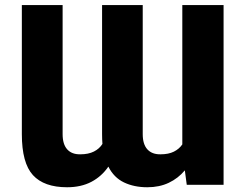

<svg xmlns="http://www.w3.org/2000/svg" viewBox="-20 -748 992 777"><path d="M418.5 -73.7Q391.6 -34.2 349.9 -12.2Q308.1 9.8 251.5 9.8Q158.2 9.8 113.3 -39.3Q68.4 -88.4 68.4 -205.1V-727.5H233.4V-205.1Q233.4 -164.1 252 -143.6Q270.5 -123 304.7 -123.5Q337.9 -123.5 360.1 -134.8Q382.3 -146 394.5 -165.5Q393.1 -184.1 393.1 -205.1V-727.5H557.6V-205.1Q557.6 -164.1 576.4 -143.6Q595.2 -123 629.4 -123.5Q662.1 -123.5 683.6 -134.3Q705.1 -145 717.8 -163.6V-727.5H884.8V0H735.8L728 -58.6Q701.2 -26.4 663.1 -8.3Q625 9.8 576.2 9.8Q522.5 9.8 481.7 -9.8Q440.9 -29.3 418.5 -73.7Z"/></svg>

Font: Inter Display Extra Bold
Style: Regular
Weight: 800
Designer: Rasmus Andersson
Foundry: rsms
Version: Version 4.000;git-4fc901f